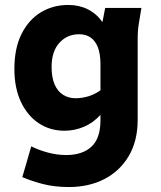

<svg xmlns="http://www.w3.org/2000/svg" viewBox="-20 -557 650 774"><path d="M38 -279Q38 -363 67 -420.5Q96 -478 145 -507.5Q194 -537 255 -537Q299 -537 334 -519.5Q369 -502 393 -468L404 -525H550L542 -476Q538 -454 536.5 -437.5Q535 -421 535 -400V-74Q535 11 499 72Q463 133 400.5 165Q338 197 258 197Q200 197 153.5 185Q107 173 70 157L106 33Q136 48 173 58Q210 68 247 68Q312 68 348.5 34.5Q385 1 385 -72V-94Q356 -62 318.5 -46Q281 -30 240 -30Q182 -30 136.5 -60Q91 -90 64.5 -146Q38 -202 38 -279ZM188 -287Q188 -245 200 -217Q212 -189 234 -175Q256 -161 285 -161Q311 -161 337 -169Q363 -177 385 -193V-298Q385 -340 374.5 -366.5Q364 -393 345 -406Q326 -419 299 -419Q251 -419 219.5 -384.5Q188 -350 188 -287Z"/></svg>

Font: Radio Canada
Style: Regular
Weight: 400
Designer: Charles Daoud, Etienne Aubert Bonn, Alexandre Saumier Demers, Jacques Le Bailly
Foundry: Radio-Canada
Version: Version 2.104;gftools[0.9.28.dev5+ged2979d]